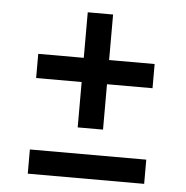

<svg xmlns="http://www.w3.org/2000/svg" viewBox="-46 -623 648 668"><g transform="rotate(5 278.0 -289.0)"><path d="M234 -175.5V-334H75V-418.5H234V-577.5H322.5V-418.5H481.5V-334H322.5V-175.5ZM75 0V-84.5H481.5V0Z"/></g></svg>

Font: Encode Sans SmExp Md
Style: Regular
Weight: 500
Width: 6
Designer: Multiple Designers
Foundry: Impallari Type
Version: Version 3.002; ttfautohint (v1.8.3) -l 8 -r 50 -G 200 -x 14 